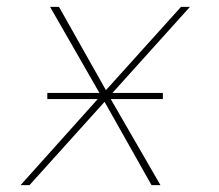

<svg xmlns="http://www.w3.org/2000/svg" viewBox="-20 -540 640 560"><path d="M40 0 265 -251H118V-269H270L126 -520H152L289 -277L508 -520H534L308 -269H455V-251H303L448 0H422L285 -243L66 0Z"/></svg>

Font: Iosevka Thin Extended Oblique
Style: Regular
Weight: 100
Width: 7
Italic angle: -9°
Monospace: yes
Designer: Belleve Invis
Foundry: Belleve Invis
Version: Version 32.5.0; ttfautohint (v1.8.4)